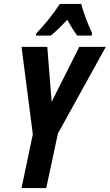

<svg xmlns="http://www.w3.org/2000/svg" viewBox="-20 -951 555 971"><path d="M88.9 0 146 -272 88.9 -713.9H219.2L241.2 -436L380.9 -713.9H515.1L272.9 -275.9L213.9 0ZM161.6 -771 163.6 -782.2Q196.8 -816.9 227.1 -854.7Q257.3 -892.6 282.7 -931.2H390.6Q395.5 -912.1 404.8 -884.8Q414.1 -857.4 425.3 -830.1Q436.5 -802.7 445.8 -783.2L442.9 -771H370.6Q346.7 -803.2 319.8 -851.1Q272.9 -799.8 236.8 -771Z"/></svg>

Font: Open Sans Condensed
Style: Bold Italic
Weight: 700
Width: 3
Italic angle: -12°
Designer: Monotype Design Team
Foundry: Monotype Imaging Inc.
Version: Version 3.003; ttfautohint (v1.8.4)